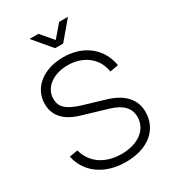

<svg xmlns="http://www.w3.org/2000/svg" viewBox="-224 -1049 1051 1178"><g transform="rotate(-30 301.0 -460.0)"><path d="M178.5 -935 286 -807.5H343L450.5 -935H388L314.5 -849L241 -935ZM314.5 15C470 15 571 -66.5 571 -192.5C571 -281.5 512.5 -345 402 -377.5L257.5 -420.5C157.5 -450.5 121 -482.5 121 -543.5C121 -620 193 -678.5 299.5 -678.5C411 -678.5 493.5 -613 508 -514L567.5 -524.5C546.5 -653 442.5 -735 299.5 -735C158 -735 59.5 -655 59.5 -542C59.5 -459.5 110.5 -402.5 211 -372.5L392 -318.5C473 -294.5 513 -251.5 513 -191C513 -101 434 -41 316 -41C200 -41 115.5 -99 90.5 -196L31.5 -186C57 -62.5 166 15 314.5 15Z"/></g></svg>

Font: Vela Sans Light
Style: Regular
Weight: 300
Designer: Principal design: Mikhail Sharanda - project Manrope.
Design modification: Ravid Balaliev
Foundry: Mikhail Sharanda
Version: Version 1.001